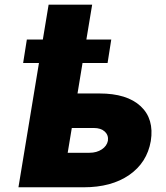

<svg xmlns="http://www.w3.org/2000/svg" viewBox="-20 -794 705 814"><path d="M451.7 -626.4 436.1 -527H329.9L308.6 -397.7H402Q518.1 -397.7 576.2 -343.8Q634.2 -289.8 619.3 -196Q603.3 -104.4 527.9 -52.2Q452.4 0 335.2 0H58.2L145.2 -527H78.1L93.8 -626.4H161.6L186.1 -774.1H370.7L346.2 -626.4ZM284.4 -251.4 267 -146.3H359.4Q389.9 -146.3 411.6 -160.7Q433.2 -175.1 437.5 -197.4Q440.7 -220.9 424.2 -236.2Q407.7 -251.4 377.8 -251.4Z"/></svg>

Font: Karasuma Gothic
Style: Italic
Weight: 900
Italic angle: -9.39999°
Designer: Rasmus Andersson / Ryoko Nishizuka
Foundry: Genbu
Version: Version 1.00